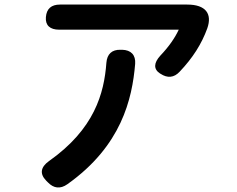

<svg xmlns="http://www.w3.org/2000/svg" viewBox="-20 -782 1040 841"><path d="M681 -460 683 -459C713 -439 742 -441 767 -468C824 -528 863 -589 888 -658C910 -721 882 -762 800 -762H243C205 -762 184 -744 181 -707C178 -671 199 -652 239 -652H763C746 -616 721 -579 682 -538C653 -506 652 -479 681 -460ZM182 9 190 17C215 43 244 47 275 25C512 -143 559 -348 572 -502C575 -541 554 -563 515 -564H508C470 -565 449 -545 446 -507C436 -373 394 -217 194 -76C158 -50 153 -21 182 9Z"/></svg>

Font: 寒蝉团圆体 Round
Style: Regular
Weight: 500
Designer: 寒蝉字型
Version: Version 2.700;Glyphs 3.1.1 (3135)